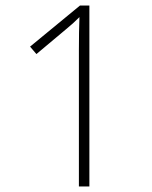

<svg xmlns="http://www.w3.org/2000/svg" viewBox="-20 -676 551 696"><path d="M304 0H266V-493Q266 -527 266.5 -558.5Q267 -590 268 -614Q256 -602 244.5 -591.5Q233 -581 217 -568L112 -480L89 -507L270 -656H304Z"/></svg>

Font: Noto Sans Telugu SemiCondensed ExtraLight
Style: Regular
Weight: 200
Width: 4
Designer: Jelle Bosma - Monotype Design Team
Foundry: Monotype Imaging Inc.
Version: Version 2.005; ttfautohint (v1.8.4.7-5d5b)